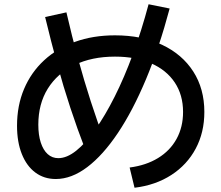

<svg xmlns="http://www.w3.org/2000/svg" viewBox="-20 -834 1040 902"><path d="M589 -47Q666 -57 722.5 -91.5Q779 -126 809.5 -181.5Q840 -237 840 -308Q840 -388 801 -446.5Q762 -505 690 -536.5Q618 -568 520 -568Q411 -568 330 -528.5Q249 -489 204.5 -417.5Q160 -346 160 -248Q160 -200 171.5 -164.5Q183 -129 204 -110Q225 -91 254 -91Q294 -91 338 -126Q382 -161 428 -226Q474 -291 519 -380.5Q564 -470 604.5 -580Q645 -690 678 -814L777 -794Q728 -610 666 -462Q604 -314 534 -209.5Q464 -105 390 -49Q316 7 242 7Q187 7 146 -23.5Q105 -54 82.5 -110.5Q60 -167 60 -243Q60 -338 93 -416Q126 -494 187 -550.5Q248 -607 332.5 -637.5Q417 -668 520 -668Q647 -668 741.5 -623.5Q836 -579 888 -498Q940 -417 940 -308Q940 -212 899.5 -136Q859 -60 785 -12Q711 36 612 48ZM380 -133Q343 -229 310.5 -327.5Q278 -426 249 -532Q220 -638 192 -754L292 -776Q318 -663 346.5 -559Q375 -455 406.5 -357.5Q438 -260 474 -165Z"/></svg>

Font: M PLUS 2 Thin Medium
Style: Regular
Weight: 500
Version: Version 1.001